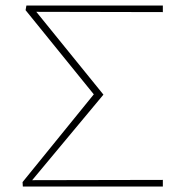

<svg xmlns="http://www.w3.org/2000/svg" viewBox="-20 -678 643 698"><path d="M572 -634 112 -635 356 -334 97 -23 572 -24V0H63L62 -16L321 -335L73 -641L76 -658H572Z"/></svg>

Font: Ysabeau Extralight
Style: Regular
Weight: 200
Designer: Christian Thalmann (Catharsis Fonts)
Version: Version 0.003